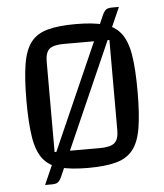

<svg xmlns="http://www.w3.org/2000/svg" viewBox="-54 -748 744 871"><g transform="rotate(-5 318.0 -312.5)"><path d="M65 -312Q65 -414 75.5 -478.5Q86 -543 113 -578Q140 -613 189.5 -626.5Q239 -640 318 -640Q396 -640 445.5 -626.5Q495 -613 522.5 -577.5Q550 -542 560.5 -478Q571 -414 571 -312Q571 -210 560.5 -146Q550 -82 522.5 -47Q495 -12 445.5 1.5Q396 15 318 15Q239 15 189.5 1.5Q140 -12 113 -47Q86 -82 75.5 -146Q65 -210 65 -312ZM172 -70H378Q426 -70 445 -86Q464 -102 464 -143V-555H257Q209 -555 190.5 -539Q172 -523 172 -482ZM190 47.5Q182 64 173 69.5Q164 75 147 75H116L446 -673Q454 -689.5 463 -695Q472 -700.5 489 -700.5H520Z"/></g></svg>

Font: Changa ExtraLight
Style: Regular
Weight: 400
Version: Version 3.002; ttfautohint (v1.8.2)